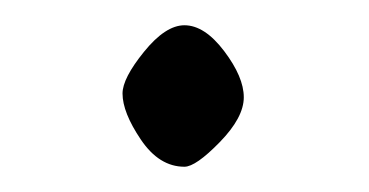

<svg xmlns="http://www.w3.org/2000/svg" viewBox="-20 -407 292 152"><path d="M77 -333Q77 -345 94 -366Q111 -387 126 -387Q142 -387 157.5 -366.5Q173 -346 173 -330Q173 -314 154 -294.5Q135 -275 126 -275Q106 -275 91.5 -296.5Q77 -318 77 -333Z"/></svg>

Font: OFL Sorts Mill Goudy TT
Style: Regular
Weight: 500
Version: Version 003.000